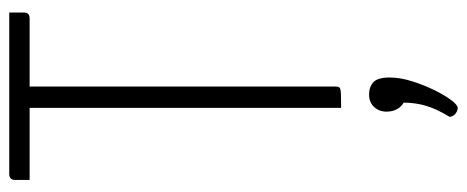

<svg xmlns="http://www.w3.org/2000/svg" viewBox="-310 -430 986 405"><g transform="rotate(-90 182.5 -227.0)"><path d="M158 0V-685Q158 -685 159.5 -688.5Q161 -692 170 -692H191Q200 -692 201.5 -688.5Q203 -685 203 -685V-12Q203 -6 201 -3.5Q199 -1 189.5 -0.5Q180 0 158 0ZM6 -657V-688Q6 -700 19 -700H359V-669Q359 -663 356 -660Q353 -657 346 -657ZM158 246Q152 246 146 241.5Q140 237 139 229Q156 201 162.5 178.5Q169 156 169 132Q160 127 155 117.5Q150 108 150 96Q150 80 160 69.5Q170 59 186 59Q202 59 212 68Q222 77 222 102Q222 125 214 150Q206 175 195.5 196.5Q185 218 174.5 232Q164 246 158 246Z"/></g></svg>

Font: Yanone Kaffeesatz Light
Style: Regular
Weight: 300
Designer: Yanone (Cyrillic: Daniel Pouzeot, Huerta Tipografica, and Cyreal)
Foundry: Yanone
Version: Version 2.003